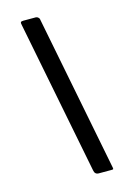

<svg xmlns="http://www.w3.org/2000/svg" viewBox="-118 -800 593 883"><g transform="rotate(-15 178.5 -358.0)"><path d="M239 26Q220 26 217 5L74 -722Q71 -734 73 -738Q75 -742 85 -742H145Q151 -742 156.5 -737Q162 -732 162 -726L308 17Q309 23 308 24.5Q307 26 299 26H239Z"/></g></svg>

Font: Libre Franklin SemiBold
Style: Italic
Weight: 600
Italic angle: -8°
Designer: Pablo Impallari, Rodrigo Fuenzalida, Nhung Nguyen
Foundry: Impallari Type
Version: Version 3.000